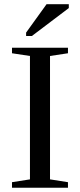

<svg xmlns="http://www.w3.org/2000/svg" viewBox="-20 -878 373 898"><path d="M213.9 -39.1 297.9 -25.9V0H36.1V-25.9L120.1 -39.1V-616.2L36.1 -628.9V-654.8H297.9V-628.9L213.9 -616.2ZM102.1 -709.5V-725.6L197.8 -858.4H301.8V-840.3L128.9 -709.5Z"/></svg>

Font: Times New Roman
Style: Regular
Weight: 400
Designer: Steve Matteson
Foundry: Ascender Corporation
Version: Version 2.00.3